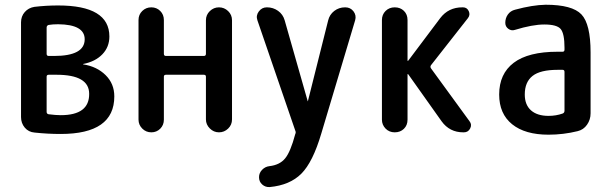

<svg xmlns="http://www.w3.org/2000/svg" viewBox="-20 -550 2540 798"><path d="M173.8 -231.4V-85Q173.8 -77.1 181.6 -75.2Q211.9 -71.3 232.4 -71.3Q351.6 -71.3 350.6 -160.2Q350.6 -239.3 214.8 -239.3H182.6Q173.8 -239.3 173.8 -231.4ZM173.8 -435.5V-326.2Q173.8 -317.4 182.6 -317.4H204.1Q332 -317.4 332 -386.7Q332 -448.2 221.7 -449.2Q199.2 -449.2 181.6 -446.3Q173.8 -443.4 173.8 -435.5ZM124 1Q98.6 -1 83 -19.5Q67.4 -38.1 67.4 -63.5V-457Q67.4 -482.4 83 -500Q98.6 -517.6 123 -521.5Q171.9 -527.3 221.7 -527.3Q434.6 -527.3 434.6 -398.4Q434.6 -354.5 405.3 -324.2Q376 -293.9 326.2 -284.2Q325.2 -284.2 325.2 -283.2Q325.2 -282.2 327.1 -282.2Q382.8 -273.4 418.9 -237.8Q455.1 -202.1 455.1 -149.4Q455.1 6.8 232.4 6.8Q177.7 6.8 124 1Z M555.7 -52.7V-466.8Q555.7 -489.3 571.3 -504.4Q586.9 -519.5 608.9 -519.5Q630.9 -519.5 646 -504.4Q661.1 -489.3 661.1 -466.8V-326.2Q661.1 -317.4 669.9 -317.4H827.1Q835.9 -317.4 835.9 -326.2V-465.8Q835.9 -488.3 852.1 -503.9Q868.2 -519.5 890.1 -519.5Q912.1 -519.5 928.2 -503.9Q944.3 -488.3 944.3 -465.8V-53.7Q944.3 -31.2 928.2 -15.6Q912.1 0 890.1 0Q868.2 0 852.1 -16.1Q835.9 -32.2 835.9 -53.7V-231.4Q835.9 -239.3 827.1 -239.3H669.9Q661.1 -239.3 661.1 -231.4V-52.7Q661.1 -30.3 646 -15.1Q630.9 0 608.9 0Q586.9 0 571.3 -15.6Q555.7 -31.2 555.7 -52.7Z M1207 -7.8 1049.8 -465.8Q1043 -485.4 1055.7 -502.4Q1068.4 -519.5 1088.9 -519.5H1089.8Q1115.2 -519.5 1135.7 -504.9Q1156.2 -490.2 1163.1 -465.8L1258.8 -129.9V-128.9L1259.8 -129.9L1343.8 -464.8Q1349.6 -489.3 1369.1 -504.4Q1388.7 -519.5 1414.1 -519.5H1415Q1436.5 -519.5 1449.2 -502.9Q1461.9 -486.3 1456.1 -465.8L1315.4 4.9Q1280.3 124 1232.4 171.9Q1184.6 219.7 1100.6 227.5Q1083 228.5 1069.8 216.8Q1056.6 205.1 1056.6 186.5Q1056.6 168.9 1069.3 155.8Q1082 142.6 1099.6 140.6Q1142.6 135.7 1165 108.4Q1187.5 81.1 1207 7.8Q1209 3.9 1209 0Q1209 -3.9 1207 -7.8Z M1567.4 -52.7V-466.8Q1567.4 -489.3 1582.5 -504.4Q1597.7 -519.5 1620.6 -519.5Q1643.6 -519.5 1658.7 -504.9Q1673.8 -490.2 1673.8 -466.8V-297.9Q1673.8 -296.9 1674.8 -296.9L1676.8 -297.9L1809.6 -474.6Q1843.8 -519.5 1901.4 -519.5H1904.3Q1920.9 -519.5 1928.2 -503.9Q1935.5 -488.3 1924.8 -474.6L1771.5 -279.3Q1766.6 -272.5 1771.5 -265.6L1931.6 -45.9Q1942.4 -32.2 1934.1 -16.1Q1925.8 0 1908.2 0H1905.3Q1848.6 0 1815.4 -45.9L1676.8 -241.2Q1675.8 -242.2 1674.8 -242.2Q1673.8 -242.2 1673.8 -241.2V-52.7Q1673.8 -29.3 1658.7 -14.6Q1643.6 0 1620.6 0Q1597.7 0 1582.5 -15.6Q1567.4 -31.2 1567.4 -52.7Z M2297.9 -259.8Q2225.6 -259.8 2193.4 -234.4Q2161.1 -209 2161.1 -157.2Q2161.1 -114.3 2187 -91.3Q2212.9 -68.4 2259.8 -68.4Q2291 -68.4 2318.4 -78.1Q2326.2 -81.1 2326.2 -89.8V-251Q2326.2 -259.8 2318.4 -259.8ZM2259.8 9.8Q2162.1 9.8 2108.4 -33.7Q2054.7 -77.1 2054.7 -157.2Q2054.7 -243.2 2115.2 -289.1Q2175.8 -335 2297.9 -335H2318.4Q2326.2 -335 2326.2 -343.8V-351.6Q2326.2 -410.2 2310.5 -429.2Q2294.9 -448.2 2242.2 -448.2Q2193.4 -448.2 2120.1 -425.8Q2105.5 -420.9 2092.8 -430.2Q2080.1 -439.5 2080.1 -455.1Q2080.1 -474.6 2090.8 -489.7Q2101.6 -504.9 2121.1 -509.8Q2193.4 -529.3 2248 -530.3Q2358.4 -530.3 2396.5 -490.2Q2434.6 -450.2 2434.6 -332V-79.1Q2434.6 -52.7 2419.9 -31.7Q2405.3 -10.7 2380.9 -4.9Q2321.3 9.8 2259.8 9.8Z"/></svg>

Font: Rounded Mgen+ 1mn medium
Style: Regular
Weight: 500
Designer: [Source Han Sans]
Ryoko NISHIZUKA  (kana & ideographs); Paul D. Hunt (Latin, Greek & Cyrillic); Wenlong ZHANG  (bopomofo
Version: Version 1.059.20150602